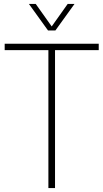

<svg xmlns="http://www.w3.org/2000/svg" viewBox="-20 -964 530 984"><path d="M228 0V-707H4V-740H486V-707H262V0ZM226 -808 128 -944H163L245 -828.5L327 -944H362L264 -808Z"/></svg>

Font: Encode Sans Condensed Thin
Style: Regular
Weight: 100
Width: 3
Designer: Multiple Designers
Foundry: Impallari Type
Version: Version 3.000; ttfautohint (v1.8.3) -l 8 -r 50 -G 200 -x 14 